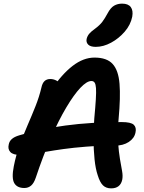

<svg xmlns="http://www.w3.org/2000/svg" viewBox="-20 -1027 793 1057"><path d="M592 10Q564 10 547 -6.5Q530 -23 518 -62Q506 -97 500.5 -150Q495 -203 495 -262.5Q495 -322 499 -374Q505 -438 507.5 -479Q510 -520 508.5 -541.5Q507 -563 501 -572Q495 -581 483 -581Q458 -581 422.5 -543.5Q387 -506 345 -435.5Q303 -365 260 -267Q217 -169 177 -49Q167 -19 151.5 -5.5Q136 8 114 8Q74 8 58.5 -19Q43 -46 56 -112Q68 -173 88.5 -229Q109 -285 132 -338Q155 -391 175.5 -442.5Q196 -494 208 -545Q213 -569 225 -580.5Q237 -592 257 -592Q275 -592 291.5 -583Q308 -574 319 -551L264 -534Q320 -618 379.5 -664Q439 -710 500 -710Q568 -710 600 -675Q632 -640 638 -566Q644 -492 633 -373Q626 -297 630 -243Q634 -189 640.5 -151Q647 -113 652 -86Q657 -59 653 -38Q648 -14 632.5 -2Q617 10 592 10ZM92 -174Q52 -174 37 -190Q22 -206 28 -231Q31 -249 45 -261.5Q59 -274 86 -282Q199 -317 340.5 -336Q482 -355 650 -355Q701 -355 716.5 -340Q732 -325 726 -298Q720 -266 689 -245.5Q658 -225 611 -225Q523 -225 453.5 -219.5Q384 -214 330 -206.5Q276 -199 233.5 -191.5Q191 -184 156.5 -179Q122 -174 92 -174ZM507 -769Q478 -769 465.5 -781.5Q453 -794 457 -813Q461 -829 471 -841Q481 -853 502 -868Q529 -888 543 -906.5Q557 -925 572 -953Q589 -985 608.5 -996Q628 -1007 652 -1007Q686 -1007 700 -988Q714 -969 708 -935Q699 -890 666.5 -852.5Q634 -815 591.5 -792Q549 -769 507 -769Z"/></svg>

Font: Shantell Sans Light SemiBold
Style: Italic
Weight: 600
Italic angle: -11°
Version: Version 1.011;[c5ecc13dd]